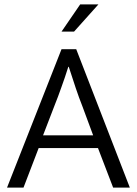

<svg xmlns="http://www.w3.org/2000/svg" viewBox="-20 -854 623 874"><path d="M317 -710H260L345 -834H428ZM176 -238H404L354 -373Q340 -408 325 -452.5Q310 -497 293 -550H291Q283 -524 275 -501Q267 -478 259.5 -457Q252 -436 244.5 -415.5Q237 -395 228 -373ZM260 -630H327L571 0H495L426 -180H156L87 0H12Z"/></svg>

Font: Ek Mukta Light
Style: Regular
Weight: 300
Designer: Girish Dalvi and Yashodeep Gholap
Foundry: Ek Type
Version: Version 2.538;PS 1.002;hotconv 16.6.51;makeotf.lib2.5.65220;